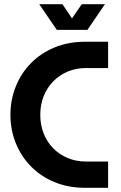

<svg xmlns="http://www.w3.org/2000/svg" viewBox="-20 -900 578 920"><path d="M389 0Q307 0 241 -27.5Q175 -55 128 -103Q81 -151 55.5 -214.5Q30 -278 30 -350Q30 -422 55.5 -485.5Q81 -549 128 -597Q175 -645 241 -672.5Q307 -700 389 -700H498V-574H392Q344 -574 304 -557Q264 -540 234.5 -509.5Q205 -479 189 -438.5Q173 -398 173 -350Q173 -302 189 -261Q205 -220 234.5 -190Q264 -160 304 -143Q344 -126 392 -126H498V0ZM252 -757 168 -880H279L325 -812L372 -880H483L399 -757Z"/></svg>

Font: MuseoModerno Thin SemiBold
Style: Regular
Weight: 600
Version: Version 1.003